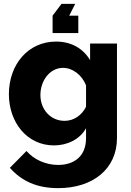

<svg xmlns="http://www.w3.org/2000/svg" viewBox="-20 -750 680 993"><path d="M369 -730H298L252 -669V-579H385V-669H338ZM26 -263C26 -117 120 2 259 2C328 2 393 -29 425 -87V-36C425 63 358 103 281 103C216 103 155 75 117 31L31 118C91 185 168 223 281 223C460 223 585 124 585 -36V-525H446V-439C410 -499 349 -535 270 -535C126 -535 26 -417 26 -263ZM425 -198C404 -155 363 -125 314 -125C243 -125 189 -182 189 -259C189 -332 237 -399 306 -399C355 -399 404 -363 425 -308Z"/></svg>

Font: FIGSv2-sans-serif ExtraBold
Style: Regular
Weight: 800
Designer: Matt McInerney, Pablo Impallari, Rodrigo Fuenzalida,Mirko Velimirovic
Foundry: Matt McInerney, Pablo Impallari, Rodrigo Fuenzalida
Version: Version 4.021;hotconv 1.0.109;makeotfexe 2.5.65596